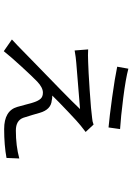

<svg xmlns="http://www.w3.org/2000/svg" viewBox="142 -816 715 1040"><g transform="rotate(90 500.0 -295.5)"><path d="M340.8 -572.3 351.6 -632.8Q406.2 -618.2 510.3 -605Q614.3 -591.8 678.7 -587.9L669.9 -525.4Q613.3 -530.3 507.3 -544.9Q401.4 -559.6 340.8 -572.3ZM654.3 -444.3 694.3 -401.4Q667 -380.9 659.2 -374Q642.6 -361.3 585 -306.6Q527.3 -252 497.1 -220.7Q514.6 -220.7 523.4 -217.8Q573.2 -213.9 590.8 -152.3Q599.6 -120.1 617.2 -64.5Q631.8 -23.4 686.5 -23.4Q769.5 -23.4 837.9 -42L835 27.3Q765.6 40 678.7 40Q579.1 40 558.6 -31.2Q554.7 -43 545.9 -77.6Q537.1 -112.3 533.2 -122.1Q525.4 -145.5 514.2 -157.7Q502.9 -169.9 481.4 -169.9Q454.1 -169.9 421.9 -139.6Q395.5 -114.3 340.8 -54.7Q286.1 4.9 256.8 42L193.4 -2Q212.9 -19.5 225.6 -32.2Q251 -57.6 326.2 -130.4Q401.4 -203.1 467.8 -268.1Q534.2 -333 570.3 -371.1Q550.8 -369.1 319.3 -350.6Q291 -348.6 252.9 -341.8L247.1 -415Q275.4 -413.1 315.4 -415Q358.4 -416 468.8 -423.3Q579.1 -430.7 619.1 -436.5Q636.7 -437.5 654.3 -444.3Z"/></g></svg>

Font: GenEi Gothic M SemiLight
Style: Regular
Weight: 350
Designer: o_tamon (Modified); [Source Han Sans]
Ryoko NISHIZUKA  (kana & ideographs); Paul D. Hunt (Latin, Greek & Cyrillic); Wenl
Version: Version 1.1a;Original Version 1.004